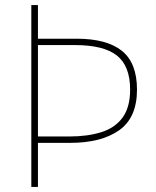

<svg xmlns="http://www.w3.org/2000/svg" viewBox="-20 -734 613 754"><path d="M518 -382Q518 -272 448 -222.5Q378 -173 256 -173H129V0H103V-714H129V-582H281Q399 -582 458.5 -534.5Q518 -487 518 -382ZM252 -198Q324 -198 378 -215Q432 -232 461.5 -272.5Q491 -313 491 -382Q491 -475 439 -516Q387 -557 274 -557H129V-198Z"/></svg>

Font: Noto Sans Thaana Thin
Style: Regular
Weight: 100
Designer: David Williams
Foundry: Google Inc.
Version: Version 3.001; ttfautohint (v1.8.4.7-5d5b)